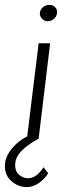

<svg xmlns="http://www.w3.org/2000/svg" viewBox="-40 -568 261 785"><path d="M66 197Q31 195 5.5 171.5Q-20 148 -20 110Q-20 86 -7.5 63Q5 40 27.5 19.5Q50 -1 79 -14L108 -5L70 0L118 -391H165L118 -1Q73 23 48 49Q23 75 22 104Q21 131 37 145.5Q53 160 73 161Q93 161 109 148.5Q125 136 138 116L157 140Q143 164 118 181Q93 198 66 197ZM123 -515Q124 -529 136.5 -539Q149 -549 163 -548Q176 -548 185.5 -538.5Q195 -529 193 -515Q192 -500 180 -490.5Q168 -481 154 -481Q141 -482 131.5 -492Q122 -502 123 -515Z"/></svg>

Font: Josefin Sans Thin Light
Style: Italic
Weight: 300
Italic angle: -7°
Version: Version 2.000